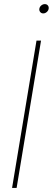

<svg xmlns="http://www.w3.org/2000/svg" viewBox="-20 -928 261 948"><path d="M182.6 -727.5 62 0H39.6L160.2 -727.5ZM193.4 -861.8Q184.1 -861.8 178.5 -868.7Q172.9 -875.5 174.3 -884.8Q175.8 -894.5 183.8 -901.1Q191.9 -907.7 201.2 -907.7Q210.9 -907.7 216.3 -901.1Q221.7 -894.5 220.2 -884.8Q218.8 -875.5 210.9 -868.7Q203.1 -861.8 193.4 -861.8Z"/></svg>

Font: Inter Display Thin
Style: Italic
Weight: 100
Italic angle: -9.39999°
Designer: Rasmus Andersson
Foundry: rsms
Version: Version 4.000;git-a52131595